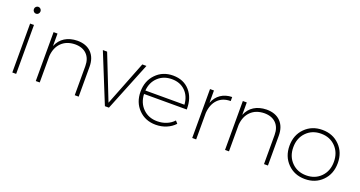

<svg xmlns="http://www.w3.org/2000/svg" viewBox="-40 -1314 3605 1922"><g transform="rotate(20 1762.0 -353.0)"><path d="M89.8 -670.9Q89.8 -686 100.3 -696.5Q110.8 -707 125 -707Q139.2 -707 149.7 -696.5Q160.2 -686 160.2 -670.9Q160.2 -655.3 149.9 -644.5Q139.6 -633.8 125 -633.8Q110.4 -633.8 100.1 -644.5Q89.8 -655.3 89.8 -670.9ZM104 0V-521H145V0Z M354 0V-521H396V-388.2Q422.4 -452.6 476.6 -486.6Q530.8 -520.5 608.9 -522Q704.1 -522 757.6 -467.5Q811 -413.1 811 -317.9V0H769V-310.1Q769 -390.1 724.1 -435.1Q679.2 -480 599.1 -480Q509.3 -478 456.1 -425.3Q402.8 -372.6 396 -282.2V0Z M878.9 -521H924.3L1112.3 -44.9L1299.3 -521H1343.3L1133.3 0H1090.3Z M1629.4 -522Q1742.7 -521.5 1808.1 -446.3Q1871.6 -373.5 1871.6 -257.8Q1871.6 -253.4 1871.6 -249H1416.5Q1420.9 -154.3 1480.7 -95.7Q1540.5 -37.1 1631.8 -37.1Q1685.1 -37.1 1730.5 -55.7Q1775.9 -74.2 1807.6 -108.9L1831.5 -82Q1794.9 -42.5 1742.9 -20.8Q1690.9 1 1629.4 1Q1519 1 1447.3 -72.3Q1375.5 -145.5 1375.5 -259.8Q1375.5 -374 1447.3 -448Q1519 -522 1629.4 -522ZM1417.5 -286.1H1833.5Q1827.6 -375.5 1772.7 -429.7Q1717.8 -483.9 1629.4 -483.9Q1541.5 -483.9 1483.2 -429.4Q1424.8 -375 1417.5 -286.1Z M2020.5 0V-521H2062.5V-390.1Q2087.4 -453.1 2137 -486.8Q2186.5 -520.5 2256.3 -522V-479Q2170.9 -479 2120.1 -426.5Q2069.3 -374 2062.5 -282.2V0Z M2370.1 0V-521H2412.1V-388.2Q2438.5 -452.6 2492.7 -486.6Q2546.9 -520.5 2625 -522Q2720.2 -522 2773.7 -467.5Q2827.1 -413.1 2827.1 -317.9V0H2785.2V-310.1Q2785.2 -390.1 2740.2 -435.1Q2695.3 -480 2615.2 -480Q2525.4 -478 2472.2 -425.3Q2418.9 -372.6 2412.1 -282.2V0Z M2961.9 -261.2Q2961.9 -375 3034.9 -448.5Q3107.9 -522 3219.2 -522Q3331.1 -522 3403.6 -448.5Q3476.1 -375 3476.1 -261.2Q3476.1 -146 3403.6 -72.5Q3331.1 1 3219.2 1Q3107.9 1 3034.9 -72.8Q2961.9 -146.5 2961.9 -261.2ZM3219.2 -38.1Q3314 -38.1 3374.5 -100.1Q3435.1 -162.1 3435.1 -259.8Q3435.1 -357.9 3374.5 -419.9Q3314 -481.9 3219.2 -481.9Q3125 -481.9 3064 -419.7Q3002.9 -357.4 3002.9 -259.8Q3002.9 -162.1 3064 -100.1Q3125 -38.1 3219.2 -38.1Z"/></g></svg>

Font: Montserrat Ultra Light
Style: Regular
Weight: 200
Designer: Julieta Ulanovsky
Foundry: Julieta Ulanovsky
Version: Version 3.001;PS 003.001;hotconv 1.0.70;makeotf.lib2.5.58329